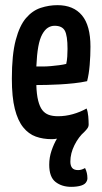

<svg xmlns="http://www.w3.org/2000/svg" viewBox="-20 -530 395 745"><path d="M256 195Q220 195 195.5 176Q171 157 171 109Q171 81 180 54.5Q189 28 201 8Q196 9 191 9.5Q186 10 181 10Q147 10 119 0Q91 -10 70 -36Q49 -62 37.5 -107.5Q26 -153 26 -225Q26 -318 41 -374.5Q56 -431 81 -460Q106 -489 138 -499.5Q170 -510 203 -510Q265 -510 298 -470.5Q331 -431 331 -349Q331 -314 328 -278Q325 -242 318 -215Q295 -210 267.5 -207Q240 -204 212.5 -202.5Q185 -201 161.5 -200.5Q138 -200 121 -200Q122 -164 128 -140Q134 -116 144 -103Q154 -90 169 -84.5Q184 -79 205 -79Q234 -79 262.5 -87Q291 -95 316 -109Q321 -96 322.5 -78.5Q324 -61 324 -47Q324 -39 319.5 -32.5Q315 -26 308 -19Q285 1 269 33Q253 65 253 97Q253 113 260 121.5Q267 130 283 130Q290 130 296.5 128Q303 126 310 122Q315 132 317 141.5Q319 151 319 158Q320 167 316 174Q311 185 295 190Q279 195 256 195ZM121 -272Q132 -272 146.5 -272Q161 -272 177.5 -273.5Q194 -275 209.5 -277Q225 -279 237 -282Q240 -295 241 -310.5Q242 -326 242 -340Q242 -392 231.5 -411Q221 -430 192 -430Q178 -430 166 -422.5Q154 -415 144 -397Q134 -379 128.5 -348.5Q123 -318 121 -272Z"/></svg>

Font: Yanone Kaffeesatz Medium
Style: Regular
Weight: 500
Designer: Yanone (Cyrillic: Daniel Pouzeot, Huerta Tipografica, and Cyreal)
Foundry: Yanone
Version: Version 2.003